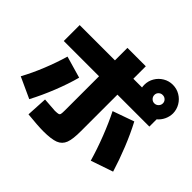

<svg xmlns="http://www.w3.org/2000/svg" viewBox="-185 -999 1233 1233"><g transform="rotate(45 432.0 -382.0)"><path d="M208 7.8 215.8 -134.8Q262.7 -130.9 299.8 -128.9Q304.7 -127.9 311.5 -127.9Q335 -128.4 343 -130.9Q351.1 -133.3 353.3 -142.1Q355.5 -150.9 355.5 -176.8V-485.4H35.2V-629.9H355.5V-743.2H522.5V-629.9H601.6Q599.6 -639.6 599.6 -652.3Q599.6 -687.5 617.2 -717.3Q634.8 -747.1 664.6 -764.6Q694.3 -782.2 729.5 -782.2Q765.1 -782.2 794.9 -764.6Q824.7 -747.1 842.3 -717.3Q859.9 -687.5 860.4 -652.3Q859.9 -622.6 847.2 -596.2Q834.5 -569.8 812.5 -551.3V-485.4H522.5V-155.3Q522.9 -82 509.3 -46.1Q495.6 -10.3 459.7 3.7Q423.8 17.6 350.6 17.6Q328.6 17.6 289.1 14.9Q249.5 12.2 208 7.8ZM123 -431.6 271.5 -388.7Q251 -312 217 -226.8Q183.1 -141.6 142.6 -64.5L0 -129.9Q37.1 -197.8 68.8 -276.4Q100.6 -355 123 -431.6ZM575.2 -388.7 720.7 -440.4Q759.3 -367.2 793.2 -283Q827.1 -198.7 852.5 -116.2L701.2 -64.5Q677.7 -146.5 643.8 -233.4Q609.9 -320.3 575.2 -388.7ZM768.6 -652.3Q768.6 -668 757.1 -679Q745.6 -689.9 729.5 -689.5Q714.4 -689.9 702.9 -679Q691.4 -668 691.4 -652.3Q691.4 -636.2 702.6 -624.8Q713.9 -613.3 729.5 -613.3Q745.6 -613.3 757.1 -624.8Q768.6 -636.2 768.6 -652.3Z"/></g></svg>

Font: Pretendard GOV Black
Style: Regular
Weight: 900
Designer: Base glyphs from Inter by Rasmus Andersson; Hangeul glyphs from Noto Sans CJK(Source Han Sans) by Jang Soo-young and Kan
Foundry: Kil Hyung-jin
Version: Version 1.309